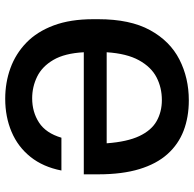

<svg xmlns="http://www.w3.org/2000/svg" viewBox="-24 -728 762 755"><g transform="rotate(-90 357.5 -350.0)"><path d="M341 11Q275 11 221.5 -9.5Q168 -30 129.5 -73Q91 -116 70.5 -183.5Q50 -251 50 -345V-402H530Q526 -477 500 -521.5Q474 -566 434 -585.5Q394 -605 349 -605Q295 -605 253.5 -578Q212 -551 194 -490H65Q79 -562 118.5 -611.5Q158 -661 217 -686Q276 -711 347 -711Q411 -711 467.5 -690.5Q524 -670 567.5 -628Q611 -586 635.5 -520.5Q660 -455 660 -365V-345Q660 -220 617 -141.5Q574 -63 501.5 -26Q429 11 341 11ZM342 -95Q391 -95 431.5 -116Q472 -137 498.5 -185Q525 -233 530 -312H172Q178 -231 200.5 -183.5Q223 -136 259.5 -115.5Q296 -95 342 -95Z"/></g></svg>

Font: Golos Text Medium
Style: Regular
Weight: 500
Designer: A.Korolkova, Vitaly Kuzmin
Foundry: ParaType Ltd
Version: Version 2.004